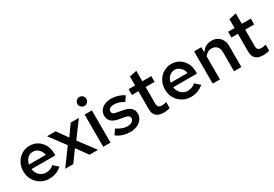

<svg xmlns="http://www.w3.org/2000/svg" viewBox="36 -1658 3683 2584"><g transform="rotate(-30 1878.0 -366.0)"><path d="M303 10Q231 10 173 -24.5Q115 -59 81 -117.5Q47 -176 47 -250Q47 -324 79 -382Q111 -440 166.5 -474.5Q222 -509 290 -509Q360 -509 413.5 -475Q467 -441 497.5 -383Q528 -325 528 -250V-223H158Q164 -182 184.5 -150.5Q205 -119 237.5 -101Q270 -83 308 -83Q343 -83 374.5 -95.5Q406 -108 427 -130L501 -63Q455 -25 407.5 -7.5Q360 10 303 10ZM159 -293H421Q415 -329 396.5 -357Q378 -385 350.5 -401Q323 -417 290 -417Q257 -417 229.5 -401.5Q202 -386 184 -358Q166 -330 159 -293Z M553 0 742 -258 561 -501H694L811 -336L928 -501H1055L872 -255L1063 0H931L805 -175L679 0Z M1144 0V-501H1257V0ZM1201 -603Q1172 -603 1151.5 -623.5Q1131 -644 1131 -672Q1131 -701 1151.5 -721.5Q1172 -742 1201 -742Q1230 -742 1250.5 -721.5Q1271 -701 1271 -673Q1271 -644 1250.5 -623.5Q1230 -603 1201 -603Z M1567 10Q1503 10 1447.5 -7.5Q1392 -25 1352 -58L1405 -133Q1455 -102 1491.5 -89Q1528 -76 1566 -76Q1611 -76 1639 -95Q1667 -114 1667 -144Q1667 -167 1650.5 -180.5Q1634 -194 1597 -201L1509 -216Q1436 -230 1400 -264Q1364 -298 1364 -354Q1364 -401 1388.5 -435.5Q1413 -470 1456.5 -489.5Q1500 -509 1558 -509Q1610 -509 1659 -494Q1708 -479 1755 -449L1702 -374Q1664 -399 1626.5 -410.5Q1589 -422 1551 -422Q1512 -422 1488.5 -406.5Q1465 -391 1465 -364Q1465 -340 1480.5 -327.5Q1496 -315 1535 -309L1624 -292Q1699 -279 1735.5 -244.5Q1772 -210 1772 -153Q1772 -107 1745 -70Q1718 -33 1672 -11.5Q1626 10 1567 10Z M2082 10Q2006 10 1967 -25.5Q1928 -61 1928 -130V-411H1828V-501H1928V-639L2041 -663V-501H2180V-411H2041V-155Q2041 -118 2057 -102.5Q2073 -87 2111 -87Q2128 -87 2142.5 -89.5Q2157 -92 2179 -99V-4Q2158 3 2131.5 6.5Q2105 10 2082 10Z M2505 10Q2433 10 2375 -24.5Q2317 -59 2283 -117.5Q2249 -176 2249 -250Q2249 -324 2281 -382Q2313 -440 2368.5 -474.5Q2424 -509 2492 -509Q2562 -509 2615.5 -475Q2669 -441 2699.5 -383Q2730 -325 2730 -250V-223H2360Q2366 -182 2386.5 -150.5Q2407 -119 2439.5 -101Q2472 -83 2510 -83Q2545 -83 2576.5 -95.5Q2608 -108 2629 -130L2703 -63Q2657 -25 2609.5 -7.5Q2562 10 2505 10ZM2361 -293H2623Q2617 -329 2598.5 -357Q2580 -385 2552.5 -401Q2525 -417 2492 -417Q2459 -417 2431.5 -401.5Q2404 -386 2386 -358Q2368 -330 2361 -293Z M2845 0V-501H2958V-419Q2987 -464 3027 -486.5Q3067 -509 3116 -509Q3168 -509 3207 -486.5Q3246 -464 3268.5 -424Q3291 -384 3291 -330V0H3177V-298Q3177 -353 3147 -385.5Q3117 -418 3067 -418Q3033 -418 3005.5 -402.5Q2978 -387 2958 -357V0Z M3628 10Q3552 10 3513 -25.5Q3474 -61 3474 -130V-411H3374V-501H3474V-639L3587 -663V-501H3726V-411H3587V-155Q3587 -118 3603 -102.5Q3619 -87 3657 -87Q3674 -87 3688.5 -89.5Q3703 -92 3725 -99V-4Q3704 3 3677.5 6.5Q3651 10 3628 10Z"/></g></svg>

Font: Red Hat Text Medium
Style: Regular
Weight: 500
Designer: Pentagram, MCKL
Foundry: Pentagram, MCKL
Version: Version 1.023